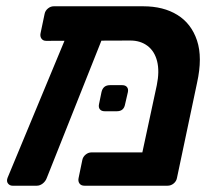

<svg xmlns="http://www.w3.org/2000/svg" viewBox="-20 -591 689 611"><path d="M395 -462 127 -461Q117 -461 112 -468Q107 -475 109 -485L122 -547Q124 -557 132.5 -564Q141 -571 151 -571H436Q500 -571 544.5 -543.5Q589 -516 607 -462Q625 -408 607 -327L543 -24Q541 -14 532.5 -7Q524 0 513 0H249Q238 0 233 -7Q228 -14 230 -24L242 -82Q244 -92 252.5 -99Q261 -106 271 -106H433L479 -320Q488 -364 480 -396Q472 -428 449.5 -445Q427 -462 395 -462ZM20 0Q11 0 5.5 -7Q0 -14 4 -25L198 -492Q203 -503 211.5 -509Q220 -515 229 -514L296 -512Q306 -511 311.5 -503Q317 -495 312 -485L129 -25Q125 -14 116 -7Q107 0 97 0ZM313 -237Q303 -237 298 -243Q293 -249 295 -259L303 -298Q308 -320 330 -320H369Q379 -320 384 -314Q389 -308 387 -298L378 -259Q374 -237 352 -237Z"/></svg>

Font: Rubik Medium
Style: Italic
Weight: 500
Italic angle: -12°
Designer: Hubert and Fischer
Foundry: Hubert and Fischer
Version: Version 2.300;gftools[0.9.30]